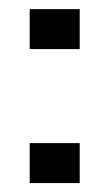

<svg xmlns="http://www.w3.org/2000/svg" viewBox="-20 -410 245 430"><path d="M46.5 -300V-389.5H158.5V-300ZM46.5 0V-89.5H158.5V0Z"/></svg>

Font: Big Shoulders Display Thin
Style: Regular
Weight: 400
Version: Version 2.002